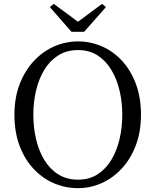

<svg xmlns="http://www.w3.org/2000/svg" viewBox="-20 -961 809 997"><path d="M417 -796H351L239 -924L259 -941L385 -848L510 -941L530 -924ZM385 -28Q444 -28 487 -56Q530 -84 558.5 -131.5Q587 -179 601 -239.5Q615 -300 615 -365Q615 -430 601 -490Q587 -550 558.5 -597.5Q530 -645 487 -673Q444 -701 385 -701Q326 -701 282 -673Q238 -645 209.5 -597.5Q181 -550 167 -490Q153 -430 153 -365Q153 -300 167 -239.5Q181 -179 209.5 -131.5Q238 -84 282 -56Q326 -28 385 -28ZM385 -746Q449 -746 507.5 -721Q566 -696 612 -647Q658 -598 685 -527Q712 -456 712 -365Q712 -276 685 -205.5Q658 -135 612 -85.5Q566 -36 507.5 -10Q449 16 385 16Q320 16 261 -9Q202 -34 155.5 -83Q109 -132 82 -203Q55 -274 55 -365Q55 -454 82 -524Q109 -594 155.5 -644Q202 -694 261.5 -720Q321 -746 385 -746Z"/></svg>

Font: Shippori Mincho TTF
Style: Regular
Weight: 400
Version: Version 2.100